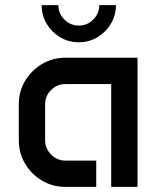

<svg xmlns="http://www.w3.org/2000/svg" viewBox="-20 -732 617 752"><path d="M208.5 -711.9Q208.5 -679.2 232.2 -655.5Q255.9 -631.8 288.6 -631.8Q321.8 -631.8 345.2 -655.5Q368.7 -679.2 368.7 -711.9H434.1Q434.1 -671.9 414.3 -638.9Q394.5 -606 361.6 -586.2Q328.6 -566.4 288.6 -566.4Q248.5 -566.4 215.6 -586.2Q182.6 -606 162.8 -638.9Q143.1 -671.9 143.1 -711.9ZM53.7 -324.2Q53.7 -374.5 78.4 -415.5Q103 -456.5 144.5 -481.2Q186 -505.9 236.3 -505.9H518.6V0H415.5V-402.8H236.3Q203.6 -402.8 180.2 -379.6Q156.7 -356.4 156.7 -323.2V-183.6Q156.7 -150.4 180.2 -126.7Q203.6 -103 236.3 -103H356.9V0H236.3Q186 0 144.5 -24.7Q103 -49.3 78.4 -90.8Q53.7 -132.3 53.7 -182.6Z"/></svg>

Font: Anta
Style: Regular
Weight: 400
Designer: Sergej Lebedev
Foundry: Sergej Lebedev
Version: Version 1.000; ttfautohint (v1.8.4.7-5d5b)